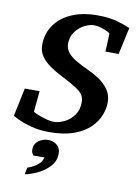

<svg xmlns="http://www.w3.org/2000/svg" viewBox="-108 -752 773 1094"><g transform="rotate(10 279.0 -205.0)"><path d="M556.2 -647 522 -491.2H445.8L450.2 -595.2Q450.7 -598.6 435.1 -606.4Q419.4 -614.3 397.5 -621.1Q375.5 -627.9 356.9 -627.9Q331.1 -627.9 301 -612.5Q271 -597.2 249.5 -568.4Q228 -539.6 228 -499Q228 -468.3 247.8 -445.6Q267.6 -422.9 299.6 -405Q331.5 -387.2 367.2 -371.1Q399.9 -356.4 432.4 -334.7Q464.8 -313 486.8 -281.7Q508.8 -250.5 508.8 -207Q508.8 -172.9 494.1 -134.3Q479.5 -95.7 445.1 -61.5Q410.6 -27.3 352.5 -5.6Q294.4 16.1 208 16.1Q153.3 16.1 108.4 4.4Q63.5 -7.3 33.9 -21Q4.4 -34.7 -4.9 -40L29.8 -204.1H115.2L104 -85Q103.5 -82 116.9 -75.7Q130.4 -69.3 149.9 -62.5Q169.4 -55.7 189.5 -50.8Q209.5 -45.9 222.2 -45.9Q252.4 -45.9 284.9 -61.3Q317.4 -76.7 340.1 -107.7Q362.8 -138.7 362.8 -185.1Q362.8 -225.6 326.4 -251.2Q290 -276.9 224.1 -310.1Q188.5 -328.1 156.5 -350.1Q124.5 -372.1 104.2 -400.4Q84 -428.7 84 -465.8Q84 -530.3 117.7 -580.1Q151.4 -629.9 214.6 -658.4Q277.8 -687 365.2 -687Q432.6 -687 479.5 -673.8Q526.4 -660.6 556.2 -647ZM284.2 127.9Q284.2 169.9 256.3 200.9Q228.5 231.9 189 251.2Q149.4 270.5 113.8 276.9L122.1 236.8Q147.5 230 174.8 210.4Q202.1 190.9 208 163.1H145Q131.8 149.9 131.8 130.9Q131.8 97.7 157 79.3Q182.1 61 211.9 61Q242.7 61 263.4 78.6Q284.2 96.2 284.2 127.9Z"/></g></svg>

Font: Charis
Style: Bold Italic
Weight: 700
Italic angle: -11°
Designer: Walt Agee, Miriam Martin, Annie Olsen, Victor Gaultney, Lorna Priest, Alan Ward, Bob Hallissy, Martin Hosken, Sharon Cor
Foundry: SIL Global
Version: Version 7.000